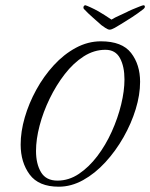

<svg xmlns="http://www.w3.org/2000/svg" viewBox="-20 -696 567 725"><path d="M522 -676Q527 -676 527 -671Q527 -666 522 -662Q500 -645 478.5 -631Q457 -617 437 -605Q426 -598 413.5 -591Q401 -584 394 -584Q388 -584 378 -590.5Q368 -597 363 -601Q352 -611 332.5 -628Q313 -645 297 -662Q295 -664 295 -668Q295 -672 298 -674.5Q301 -677 303 -676Q307 -675 321.5 -668.5Q336 -662 352 -653Q364 -646 375 -639Q386 -632 401 -622Q414 -630 430 -637Q446 -644 458 -650Q465 -654 479 -660Q493 -666 506 -671Q519 -676 521 -676ZM202 9Q126 9 92 -37Q58 -83 58 -150Q58 -199 73.5 -252.5Q89 -306 117 -357Q145 -408 183 -449.5Q221 -491 266.5 -515.5Q312 -540 361 -540Q441 -540 475 -496Q509 -452 509 -387Q509 -338 492.5 -284Q476 -230 446.5 -178Q417 -126 378 -83.5Q339 -41 294 -16Q249 9 202 9ZM197 -14Q240 -14 278 -39.5Q316 -65 347.5 -106.5Q379 -148 402 -199Q425 -250 437.5 -301.5Q450 -353 450 -396Q450 -445 433 -476.5Q416 -508 378 -508Q335 -508 296 -483Q257 -458 224.5 -416Q192 -374 167.5 -323.5Q143 -273 129.5 -221.5Q116 -170 116 -126Q116 -77 135 -45.5Q154 -14 197 -14Z"/></svg>

Font: Birthstone
Style: Regular
Weight: 400
Designer: Robert E. Leuschke
Foundry: Robert E. Leuschke
Version: Version 1.013; ttfautohint (v1.8.3)